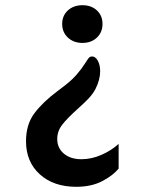

<svg xmlns="http://www.w3.org/2000/svg" viewBox="-20 -577 556 738"><path d="M293 -313Q303 -327 308 -335Q316 -348 321 -354Q326 -360 334 -360Q347 -360 356 -343.5Q365 -327 365 -303Q365 -271 347 -235Q337 -216 320.5 -198.5Q304 -181 278 -158Q239 -123 219.5 -98Q200 -73 200 -43Q200 -8 225.5 13.5Q251 35 293 35Q332 35 370.5 18Q409 1 436 -24V71Q414 98 372.5 119.5Q331 141 273 141Q186 141 133 93Q80 45 80 -34Q80 -99 112.5 -142Q145 -185 200 -226Q238 -254 256.5 -271.5Q275 -289 293 -313ZM219 -485Q219 -517 241 -537Q263 -557 297 -557Q331 -557 352.5 -537Q374 -517 374 -485Q374 -453 352.5 -432.5Q331 -412 297 -412Q263 -412 241 -432.5Q219 -453 219 -485Z"/></svg>

Font: Madhuban Medium
Style: Regular
Weight: 500
Designer: jaikishan Patel
Foundry: MagicType
Version: Version 1.000